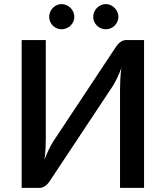

<svg xmlns="http://www.w3.org/2000/svg" viewBox="-20 -915 808 935"><path d="M681.5 -720V0H564.5V-478Q564.5 -502 565.8 -528Q567 -554 571 -584Q561.5 -558 550.8 -535.8Q540 -513.5 529.5 -496.5L224.5 -36.5Q220.5 -30 215.2 -23.5Q210 -17 203.2 -11.8Q196.5 -6.5 189 -3.2Q181.5 0 173 0H85.5V-720H203V-242.5Q203 -218.5 201.8 -192.2Q200.5 -166 196.5 -137Q206 -162.5 216.8 -184.8Q227.5 -207 237.5 -223.5L542.5 -683.5Q546.5 -690 551.8 -696.5Q557 -703 563.8 -708.2Q570.5 -713.5 578 -716.8Q585.5 -720 594 -720ZM342 -833Q342 -820.5 337 -809.5Q332 -798.5 323.5 -790.2Q315 -782 303.5 -777.2Q292 -772.5 279.5 -772.5Q267.5 -772.5 256.5 -777.2Q245.5 -782 237.2 -790.2Q229 -798.5 224.2 -809.5Q219.5 -820.5 219.5 -833Q219.5 -845.5 224.2 -856.8Q229 -868 237.2 -876.5Q245.5 -885 256.5 -890Q267.5 -895 279.5 -895Q292 -895 303.5 -890Q315 -885 323.5 -876.5Q332 -868 337 -856.8Q342 -845.5 342 -833ZM556.5 -833Q556.5 -820.5 551.5 -809.5Q546.5 -798.5 538.2 -790.2Q530 -782 519 -777.2Q508 -772.5 495.5 -772.5Q482.5 -772.5 471.5 -777.2Q460.5 -782 452 -790.2Q443.5 -798.5 438.8 -809.5Q434 -820.5 434 -833Q434 -845.5 438.8 -856.8Q443.5 -868 452 -876.5Q460.5 -885 471.5 -890Q482.5 -895 495.5 -895Q508 -895 519 -890Q530 -885 538.2 -876.5Q546.5 -868 551.5 -856.8Q556.5 -845.5 556.5 -833Z"/></svg>

Font: Lato SemiBold
Style: Regular
Weight: 600
Designer: Lukasz Dziedzic with Adam Twardoch and Botio Nikoltchev
Foundry: tyPoland Lukasz Dziedzic
Version: Version 2.015; 2015-08-06; http://www.latofonts.com/